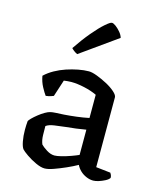

<svg xmlns="http://www.w3.org/2000/svg" viewBox="-113 -834 764 919"><g transform="rotate(15 268.5 -374.5)"><path d="M195 4Q177 4 151 -8Q125 -20 103.5 -35Q82 -50 75 -58Q67 -68 62 -94Q57 -120 57 -151Q57 -163 57.5 -173.5Q58 -184 59 -194Q61 -199 71.5 -209.5Q82 -220 97 -232Q112 -244 127.5 -253Q143 -262 154 -264Q162 -266 179.5 -267Q197 -268 219 -269Q233 -270 248.5 -271.5Q264 -273 280 -275Q296 -277 311.5 -279.5Q327 -282 341 -285V-400Q314 -413 278 -421Q242 -429 213 -429Q203 -429 193.5 -428Q184 -427 176 -426L149 -343Q145 -342 136.5 -338.5Q128 -335 111 -333Q102 -345 89 -369Q76 -393 71 -422Q91 -441 117 -455.5Q143 -470 171.5 -479.5Q200 -489 228.5 -494.5Q257 -500 281 -500Q297 -500 322 -490.5Q347 -481 372.5 -467.5Q398 -454 415.5 -438.5Q433 -423 433 -412V-66L505 -58Q507 -55 510 -49Q513 -43 513 -34Q507 -25 492.5 -17.5Q478 -10 462.5 -5Q447 0 435 0Q418 0 400.5 -7.5Q383 -15 370 -27.5Q357 -40 350 -55Q327 -42 296.5 -28.5Q266 -15 239 -5.5Q212 4 195 4ZM225 -68Q237 -68 259 -73.5Q281 -79 304.5 -87.5Q328 -96 341 -102V-227Q318 -223 292 -219.5Q266 -216 242 -214Q214 -211 187 -207Q160 -203 147 -193Q147 -175 147.5 -149Q148 -123 156 -104Q165 -94 185.5 -81Q206 -68 225 -68ZM205 -565Q196 -569 187.5 -575.5Q179 -582 175 -587Q208 -636 239.5 -673.5Q271 -711 295 -732Q319 -753 327 -753Q335 -753 347 -744Q359 -735 370.5 -721.5Q382 -708 386 -694Z"/></g></svg>

Font: Texturina Medium 12pt
Style: Regular
Weight: 400
Version: Version 1.002